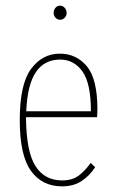

<svg xmlns="http://www.w3.org/2000/svg" viewBox="-20 -650 415 680"><path d="M200 10Q129 10 89.5 -45Q50 -100 50 -225Q50 -352 90 -406Q130 -460 192 -460Q250 -460 287.5 -415.5Q325 -371 325 -262Q325 -253 324.5 -248Q324 -243 324 -235H72Q73 -113 105.5 -62Q138 -11 200 -11Q237 -11 260 -29Q283 -47 301 -73L317 -58Q297 -27 268.5 -8.5Q240 10 200 10ZM73 -256H302Q302 -355 272 -397Q242 -439 193 -439Q137 -439 107 -394.5Q77 -350 73 -256ZM193 -580Q184 -580 177 -587Q170 -594 170 -604Q170 -615 176.5 -622.5Q183 -630 193 -630Q202 -630 209 -622.5Q216 -615 216 -604Q216 -594 209 -587Q202 -580 193 -580Z"/></svg>

Font: Inconsolata Condensed ExtraLight
Style: Regular
Weight: 200
Width: 3
Monospace: yes
Designer: Raph Levien, Cyreal, Brenton Simpson
Foundry: Raph Levien, Cyreal, Google
Version: Version 3.100; ttfautohint (v1.8.4.7-5d5b)